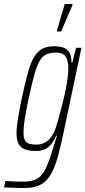

<svg xmlns="http://www.w3.org/2000/svg" viewBox="-70 -750 429 964"><path d="M52 194Q38 194 22 193.5Q6 193 -12 192.5Q-30 192 -50 191L-42 158Q-33 159 -19.5 160Q-6 161 11 161.5Q28 162 45 162Q77 162 99 155Q121 148 137 130.5Q153 113 166.5 81Q180 49 195 -1Q198 -12 205 -33Q212 -54 216 -69H212Q203 -46 189.5 -28.5Q176 -11 157.5 -1.5Q139 8 112 8Q78 8 56 0Q34 -8 23.5 -27.5Q13 -47 13 -81Q13 -110 20 -153Q27 -196 39 -255Q56 -335 70.5 -386.5Q85 -438 103 -466.5Q121 -495 145 -506.5Q169 -518 203 -518Q223 -518 242.5 -513Q262 -508 275.5 -490.5Q289 -473 289 -435H293L312 -510H339L249 -84Q236 -21 223.5 25.5Q211 72 196 104.5Q181 137 161.5 156.5Q142 176 115.5 185Q89 194 52 194ZM113 -24Q137 -24 155.5 -34Q174 -44 188 -63.5Q202 -83 211 -112Q218 -133 226 -162.5Q234 -192 242.5 -225Q251 -258 258 -291.5Q265 -325 269 -354Q273 -383 273 -404Q273 -450 258 -468Q243 -486 213 -486Q184 -486 164.5 -478Q145 -470 130.5 -446.5Q116 -423 103 -377Q90 -331 74 -255Q61 -195 54.5 -154Q48 -113 48 -87Q48 -60 55 -46.5Q62 -33 76.5 -28.5Q91 -24 113 -24ZM216 -592V-597L255 -730H294V-725L237 -592Z"/></svg>

Font: Saira UltraCondensed Thin
Style: Italic
Weight: 250
Width: 1
Italic angle: -12°
Designer: Hector Gatti with collaboration of the Omnibus-Type team
Foundry: Omnibus-Type
Version: Version 1.101